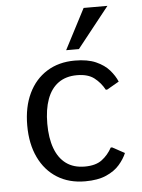

<svg xmlns="http://www.w3.org/2000/svg" viewBox="-55 -817 642 871"><g transform="rotate(-5 266.0 -382.0)"><path d="M297.9 9.8Q224.6 9.8 170.7 -23.9Q116.7 -57.6 87.2 -119.4Q57.6 -181.2 57.6 -265.1Q57.6 -349.6 87.2 -411.1Q116.7 -472.7 170.7 -506.3Q224.6 -540 297.9 -540Q356 -540 394 -523.2Q432.1 -506.3 454.6 -480.5Q477.1 -454.6 488.3 -427.7L433.1 -396H426.8Q408.7 -429.2 380.1 -451.2Q351.6 -473.1 301.8 -473.1Q251.5 -473.1 217.3 -448.5Q183.1 -423.8 166 -377.2Q148.9 -330.6 148.9 -265.1Q148.9 -200.2 166 -153.6Q183.1 -106.9 217 -82Q251 -57.1 301.8 -57.1Q351.6 -57.1 379.9 -78.4Q408.2 -99.6 426.3 -132.8H432.6L488.3 -102.5Q477.1 -75.7 454.6 -49.8Q432.1 -23.9 394 -7.1Q356 9.8 297.9 9.8ZM263.2 -590.3 358.9 -774.4H467.3L321.3 -590.3Z"/></g></svg>

Font: Comme
Style: Regular
Weight: 400
Designer: Vernon Adams
Foundry: Vernon Adams
Version: Version 1.000;gftools[0.9.27]